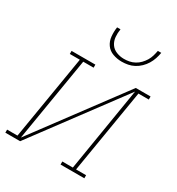

<svg xmlns="http://www.w3.org/2000/svg" viewBox="-215 -864 905 979"><g transform="rotate(30 237.5 -375.0)"><path d="M-37 0V-18H24L106 -512H47V-530H187V-512H126L44 -18L425 -530H512V-512H451L369 -18H428V0H288V-18H350L431 -512L50 0ZM295 -610Q268 -610 243 -619Q218 -628 203.5 -648.5Q189 -669 186.5 -696Q184 -723 188 -750H208Q204 -727 206 -704Q208 -681 220 -663Q232 -645 253.5 -636.5Q275 -628 298 -628Q314 -628 329.5 -631Q345 -634 360 -642Q375 -650 387 -662.5Q399 -675 407.5 -689Q416 -703 420.5 -718.5Q425 -734 428 -750H448Q445 -732 439 -714Q433 -696 423 -679.5Q413 -663 398.5 -649Q384 -635 367 -626Q350 -617 331.5 -613.5Q313 -610 295 -610Z"/></g></svg>

Font: Iosevka Curly Slab ThObl
Style: Regular
Weight: 100
Italic angle: -9°
Monospace: yes
Designer: Belleve Invis
Foundry: Belleve Invis
Version: Version 11.0.0; ttfautohint (v1.8.3)